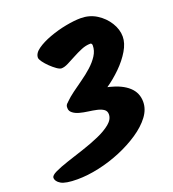

<svg xmlns="http://www.w3.org/2000/svg" viewBox="-161 -847 841 936"><g transform="rotate(-20 260.0 -378.5)"><path d="M211 -318Q186 -318 169.5 -327.5Q153 -337 153 -355Q153 -369 169 -385Q185 -401 210 -419.5Q235 -438 263.5 -458Q292 -478 317 -500.5Q342 -523 358 -548Q374 -573 374 -600Q374 -604 373 -606.5Q372 -609 370 -610.5Q368 -612 365 -612Q342 -612 318 -602Q294 -592 271 -579.5Q248 -567 228 -557Q208 -547 193 -547Q184 -547 169 -557.5Q154 -568 138.5 -583Q123 -598 112.5 -612.5Q102 -627 102 -635Q102 -658 129.5 -677.5Q157 -697 199 -712.5Q241 -728 285.5 -736.5Q330 -745 363 -745Q409 -745 445.5 -722Q482 -699 504 -663.5Q526 -628 526 -591Q526 -557 503.5 -519Q481 -481 445 -445.5Q409 -410 366.5 -381Q324 -352 283 -335Q242 -318 211 -318ZM-27 -59Q-27 -71 -1 -83.5Q25 -96 66 -109.5Q107 -123 153 -138Q199 -153 240 -171Q281 -189 307 -210.5Q333 -232 333 -258Q333 -275 320 -284Q307 -293 286.5 -297.5Q266 -302 243 -305Q220 -308 199.5 -313.5Q179 -319 166 -329.5Q153 -340 153 -359Q153 -378 179 -388Q205 -398 230 -398Q317 -398 380 -382.5Q443 -367 477 -336Q511 -305 511 -258Q511 -219 484 -183Q457 -147 411 -116Q365 -85 309 -61.5Q253 -38 193.5 -25Q134 -12 81 -12Q20 -12 -3.5 -26Q-27 -40 -27 -59Z"/></g></svg>

Font: Kalam Variable Light
Style: Regular
Weight: 300
Designer: Lipi Raval, Jonny Pinhorn
Foundry: Indian Type Foundry
Version: Version 3.000